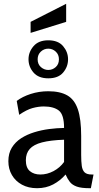

<svg xmlns="http://www.w3.org/2000/svg" viewBox="-20 -980 520 1010"><path d="M175 10Q129.5 10 95.5 -8.5Q61.5 -27 42.8 -59Q24 -91 24 -132Q24 -173.5 42.2 -203.2Q60.5 -233 91.2 -252.8Q122 -272.5 160 -284.2Q198 -296 238.8 -301.2Q279.5 -306.5 317 -307Q317 -377 289.5 -398.5Q262 -420 210 -420Q182.5 -420 151.2 -411.5Q120 -403 81 -376L68 -449Q97.5 -471.5 141.5 -485.8Q185.5 -500 234 -500Q296 -500 334 -478.2Q372 -456.5 389.5 -405Q407 -353.5 407 -265V-165Q407 -130 410.2 -107.2Q413.5 -84.5 425.2 -73.2Q437 -62 463 -62H472L458 10H451Q407.5 10 383.8 1.5Q360 -7 347.5 -23Q335 -39 325 -62Q297.5 -30 260 -10Q222.5 10 175 10ZM192 -62Q228 -62 261.8 -80Q295.5 -98 317 -128V-245Q245.5 -242.5 201.2 -231Q157 -219.5 136.5 -196.5Q116 -173.5 116 -137Q116 -97.5 137.2 -79.8Q158.5 -62 192 -62ZM234 -568Q182.5 -568 156.2 -598.5Q130 -629 130 -668Q130 -706.5 156.5 -737.2Q183 -768 234 -768Q286 -768 312 -737.2Q338 -706.5 338 -668Q338 -629 312.2 -598.5Q286.5 -568 234 -568ZM234 -612Q256 -612 273 -627Q290 -642 290 -668Q290 -693 273.2 -708.5Q256.5 -724 234 -724Q211.5 -724 194.8 -708.5Q178 -693 178 -668Q178 -642 195.2 -627Q212.5 -612 234 -612ZM141 -807V-865L328 -960V-865Z"/></svg>

Font: Cabin Resolve
Style: Regular-Resolve
Weight: 400
Designer: Pablo Impallari
Foundry: Pablo Impallari. http://www.impallari.com Igino Marini. http://www.ikern.com
Version: Version 3.001